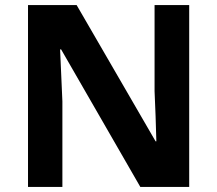

<svg xmlns="http://www.w3.org/2000/svg" viewBox="-20 -734 853 754"><path d="M723 0H531L220 -540H216Q218 -489 220.5 -438Q223 -387 225 -336V0H90V-714H281L591 -179H594Q593 -229 591 -278Q589 -327 587 -376V-714H723Z"/></svg>

Font: RS Noto Sans
Style: Bold
Weight: 700
Designer: Monotype Design Team
Foundry: Monotype Imaging Inc.
Version: Version 3.10